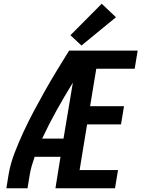

<svg xmlns="http://www.w3.org/2000/svg" viewBox="-20 -1005 760 1025"><path d="M14 0H127L139 -74Q143 -98 150 -121.5Q157 -145 165 -168H303L276 0H594L610 -97H405L445 -341H626L642 -438H461L494 -638H699L715 -735H349Q316 -682 283.5 -628.5Q251 -575 220.5 -521Q190 -467 161 -412.5Q132 -358 106 -302Q80 -246 58 -189Q36 -132 26 -74ZM205 -265Q241 -342 282.5 -416.5Q324 -491 369 -564L319 -265ZM415 -762 599 -913 523 -985 356 -817Z"/></svg>

Font: Iosevka Sparkle SmBdObl
Style: Regular
Weight: 600
Italic angle: -9°
Designer: Belleve Invis
Foundry: Belleve Invis
Version: Version 4.5.0; ttfautohint (v1.8.3)